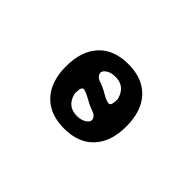

<svg xmlns="http://www.w3.org/2000/svg" viewBox="-75 -859 1150 1150"><g transform="rotate(45 500.0 -284.0)"><path d="M427.7 -420.9Q419.9 -412.1 419.9 -402.3Q419.9 -394.5 423.8 -386.7Q433.6 -369.1 455.1 -362.3Q487.3 -352.5 525.4 -330.1Q566.4 -305.7 585 -305.7Q585 -305.7 585.9 -305.7Q594.7 -305.7 599.6 -316.4Q604.5 -327.1 605.5 -355.5Q605.5 -363.3 603.5 -370.1Q580.1 -448.2 502 -448.2Q454.1 -448.2 427.7 -420.9ZM399.4 -210.9Q399.4 -203.1 401.4 -196.3Q424.8 -118.2 502 -118.2Q550.8 -118.2 577.1 -145.5Q585 -154.3 585 -164.1Q585 -171.9 581.1 -179.7Q571.3 -197.3 549.8 -204.1Q517.6 -214.8 478.5 -237.3Q433.6 -261.7 419.9 -261.7Q410.2 -261.7 404.3 -250Q400.4 -240.2 399.4 -210.9ZM314.5 -485.4Q380.9 -556.6 502.4 -556.6Q624 -556.6 690.9 -484.9Q757.8 -413.1 757.8 -283.7Q757.8 -154.3 690.9 -82.5Q624 -10.7 502.4 -10.7Q380.9 -10.7 314 -82.5Q247.1 -154.3 247.1 -283.7Q247.1 -413.1 314.5 -485.4Z"/></g></svg>

Font: Gen Jyuu Gothic Monospace Bold
Style: Bold
Weight: 700
Designer: [Source Han Sans]
Ryoko NISHIZUKA  (kana & ideographs); Paul D. Hunt (Latin, Greek & Cyrillic); Wenlong ZHANG  (bopomofo
Version: Version 1.002.20150607